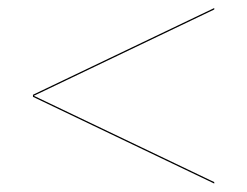

<svg xmlns="http://www.w3.org/2000/svg" viewBox="-20 -620 600 466"><path d="M60 -386.5V-390L500 -600.5V-597ZM500 -174.5 60 -385V-388.5L500 -178Z"/></svg>

Font: Bodoni Moda 48pt Medium
Style: Regular
Weight: 500
Designer: Owen Earl
Foundry: indestructible type
Version: Version 2.005